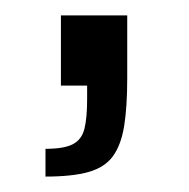

<svg xmlns="http://www.w3.org/2000/svg" viewBox="-20 -111 245 249"><path d="M39 118V82Q63 82 74.5 76Q86 70 89.5 56Q93 42 93 17V0H59V-91H145V-10Q145 28 141 52.5Q137 77 126.5 91.5Q116 106 95 112Q74 118 39 118Z"/></svg>

Font: Saira SemiCondensed
Style: Regular
Weight: 400
Width: 4
Designer: Hector Gatti with collaboration of the Omnibus-Type team
Foundry: Omnibus-Type
Version: Version 1.101